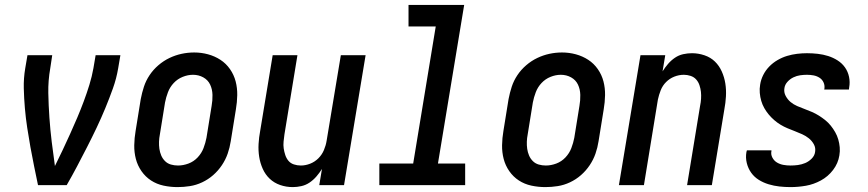

<svg xmlns="http://www.w3.org/2000/svg" viewBox="-20 -755 3540 783"><path d="M135 0Q127 -39 119 -77.5Q111 -116 104 -155.5Q97 -195 91 -234Q85 -273 81.5 -313.5Q78 -354 77 -395Q76 -436 83 -477L92 -530H193L185 -477Q176 -426 177 -375.5Q178 -325 181.5 -275Q185 -225 191 -176Q197 -127 204 -78Q220 -110 235.5 -143Q251 -176 266 -209Q281 -242 295 -275Q309 -308 321.5 -341.5Q334 -375 344.5 -409Q355 -443 361 -477L370 -530H471L462 -477Q455 -435 440.5 -394.5Q426 -354 409.5 -314Q393 -274 374 -234Q355 -194 335 -155Q315 -116 294.5 -77Q274 -38 252 0Z M704 8Q675 8 647 2Q619 -4 596 -19Q573 -34 557 -57Q541 -80 534 -107Q527 -134 527.5 -163Q528 -192 533 -221L554 -351Q559 -377 567 -401.5Q575 -426 590 -448.5Q605 -471 626 -489Q647 -507 671 -518.5Q695 -530 720.5 -535.5Q746 -541 772 -541Q801 -541 828.5 -533.5Q856 -526 879 -511Q902 -496 918 -473Q934 -450 941 -423Q948 -396 947.5 -367Q947 -338 942 -309L921 -179Q917 -153 908.5 -128.5Q900 -104 885 -81.5Q870 -59 849.5 -41Q829 -23 804.5 -11.5Q780 0 754.5 4Q729 8 704 8ZM706 -80Q727 -80 748.5 -88Q770 -96 786 -113Q802 -130 810 -151Q818 -172 822 -193L843 -323Q847 -345 846.5 -368Q846 -391 837 -410Q828 -429 809 -439.5Q790 -450 767 -450Q746 -450 725 -441.5Q704 -433 688.5 -416.5Q673 -400 665 -379Q657 -358 653 -337L632 -207Q629 -192 628.5 -177Q628 -162 630 -148Q632 -134 637.5 -121Q643 -108 653 -98Q663 -88 677 -84Q691 -80 706 -80Z M1174 8Q1147 8 1122.5 -0.5Q1098 -9 1080 -26Q1062 -43 1051.5 -66.5Q1041 -90 1037 -115.5Q1033 -141 1034.5 -168Q1036 -195 1041 -221L1092 -530H1193L1140 -207Q1138 -193 1136.5 -178Q1135 -163 1137 -149.5Q1139 -136 1143.5 -122.5Q1148 -109 1156.5 -99Q1165 -89 1178.5 -84.5Q1192 -80 1207 -80Q1226 -80 1245 -87.5Q1264 -95 1278.5 -109.5Q1293 -124 1301 -143Q1309 -162 1312 -181L1370 -530H1471L1383 0H1282L1293 -66Q1283 -50 1270.5 -35.5Q1258 -21 1242.5 -10.5Q1227 0 1209 4Q1191 8 1174 8Z M1527 0V-88H1665L1757 -647H1646V-735H1873L1766 -88H1877V0Z M2204 8Q2175 8 2147 2Q2119 -4 2096 -19Q2073 -34 2057 -57Q2041 -80 2034 -107Q2027 -134 2027.5 -163Q2028 -192 2033 -221L2054 -351Q2059 -377 2067 -401.5Q2075 -426 2090 -448.5Q2105 -471 2126 -489Q2147 -507 2171 -518.5Q2195 -530 2220.5 -535.5Q2246 -541 2272 -541Q2301 -541 2328.5 -533.5Q2356 -526 2379 -511Q2402 -496 2418 -473Q2434 -450 2441 -423Q2448 -396 2447.5 -367Q2447 -338 2442 -309L2421 -179Q2417 -153 2408.5 -128.5Q2400 -104 2385 -81.5Q2370 -59 2349.5 -41Q2329 -23 2304.5 -11.5Q2280 0 2254.5 4Q2229 8 2204 8ZM2206 -80Q2227 -80 2248.5 -88Q2270 -96 2286 -113Q2302 -130 2310 -151Q2318 -172 2322 -193L2343 -323Q2347 -345 2346.5 -368Q2346 -391 2337 -410Q2328 -429 2309 -439.5Q2290 -450 2267 -450Q2246 -450 2225 -441.5Q2204 -433 2188.5 -416.5Q2173 -400 2165 -379Q2157 -358 2153 -337L2132 -207Q2129 -192 2128.5 -177Q2128 -162 2130 -148Q2132 -134 2137.5 -121Q2143 -108 2153 -98Q2163 -88 2177 -84Q2191 -80 2206 -80Z M2504 0 2592 -530H2693L2682 -464Q2692 -480 2704.5 -494.5Q2717 -509 2732.5 -519.5Q2748 -530 2766 -534Q2784 -538 2802 -538Q2828 -538 2853 -529.5Q2878 -521 2895.5 -504Q2913 -487 2923.5 -463.5Q2934 -440 2938 -414.5Q2942 -389 2940.5 -362Q2939 -335 2934 -309L2883 0H2782L2835 -323Q2838 -337 2839 -352Q2840 -367 2838.5 -380.5Q2837 -394 2832.5 -407.5Q2828 -421 2819 -431Q2810 -441 2796.5 -445.5Q2783 -450 2769 -450Q2749 -450 2730 -442.5Q2711 -435 2696.5 -420.5Q2682 -406 2674.5 -387Q2667 -368 2663 -349L2606 0Z M3204 8Q3181 8 3158.5 5.5Q3136 3 3114.5 -3.5Q3093 -10 3074.5 -21.5Q3056 -33 3043.5 -50.5Q3031 -68 3025.5 -90Q3020 -112 3024 -135Q3025 -137 3025 -138.5Q3025 -140 3026 -142H3126Q3126 -142 3126 -141Q3126 -140 3126 -139Q3123 -125 3130 -112Q3137 -99 3149 -92Q3161 -85 3175 -82.5Q3189 -80 3204 -80Q3219 -80 3234 -82Q3249 -84 3263.5 -90Q3278 -96 3290 -108Q3302 -120 3304 -135Q3307 -152 3299 -166.5Q3291 -181 3278.5 -191Q3266 -201 3251.5 -207.5Q3237 -214 3221.5 -220Q3206 -226 3191.5 -232Q3177 -238 3163 -246.5Q3149 -255 3137 -265.5Q3125 -276 3115 -288Q3105 -300 3097 -314Q3089 -328 3084.5 -343.5Q3080 -359 3078.5 -376Q3077 -393 3080 -410Q3083 -430 3092.5 -449Q3102 -468 3117 -483.5Q3132 -499 3151 -510Q3170 -521 3190 -527Q3210 -533 3230.5 -535.5Q3251 -538 3271 -538Q3293 -538 3315 -535.5Q3337 -533 3357.5 -526.5Q3378 -520 3396 -508.5Q3414 -497 3426 -480Q3438 -463 3442.5 -441.5Q3447 -420 3443 -398Q3443 -396 3442.5 -394Q3442 -392 3442 -390H3341Q3342 -391 3342 -392Q3342 -393 3342 -393Q3344 -407 3338.5 -419Q3333 -431 3322 -438Q3311 -445 3298 -447.5Q3285 -450 3271 -450Q3257 -450 3243 -448Q3229 -446 3215.5 -439.5Q3202 -433 3191.5 -421.5Q3181 -410 3179 -396Q3176 -379 3184 -364Q3192 -349 3204 -339Q3216 -329 3231 -322.5Q3246 -316 3261 -310.5Q3276 -305 3291 -298.5Q3306 -292 3319.5 -283.5Q3333 -275 3345.5 -265Q3358 -255 3368 -242.5Q3378 -230 3386 -216Q3394 -202 3398.5 -186.5Q3403 -171 3404.5 -154.5Q3406 -138 3403 -121Q3398 -89 3377.5 -62Q3357 -35 3327.5 -19Q3298 -3 3266.5 2.5Q3235 8 3204 8Z"/></svg>

Font: Iosevka Curly Semibold Oblique
Style: Regular
Weight: 600
Italic angle: -9°
Monospace: yes
Designer: Belleve Invis
Foundry: Belleve Invis
Version: Version 11.1.0; ttfautohint (v1.8.3)